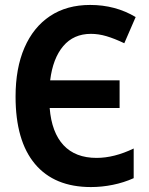

<svg xmlns="http://www.w3.org/2000/svg" viewBox="-20 -747 603 777"><path d="M348 10Q200 10 121.5 -83.5Q43 -177 43 -356Q43 -471 79 -554Q115 -637 182.5 -682Q250 -727 345 -727Q447 -727 529 -678L483 -572Q443 -591 411 -600.5Q379 -610 348 -610Q278 -610 236 -560.5Q194 -511 183 -422H464V-310H181Q189 -211 237 -159.5Q285 -108 371 -108Q442 -108 521 -146V-26Q481 -8 436.5 1Q392 10 348 10Z"/></svg>

Font: Noto Sans Mono SemiCondensed
Style: Bold
Weight: 700
Width: 4
Designer: Monotype Design Team
Foundry: Monotype Imaging Inc.
Version: Version 2.014